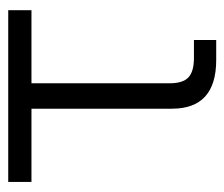

<svg xmlns="http://www.w3.org/2000/svg" viewBox="-60 -496 556 476"><g transform="rotate(-90 218.0 -258.0)"><path d="M307.1 0Q186.5 0 186.5 -109.9V-458H4.9V-515.6H430.7V-458H249.5V-115.7Q249.5 -83 263.9 -69.1Q278.3 -55.2 312.5 -55.2H356.9V0Z"/></g></svg>

Font: Inter Display Light
Style: Regular
Weight: 300
Designer: Rasmus Andersson
Foundry: rsms
Version: Version 4.000;git-a52131595